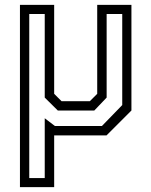

<svg xmlns="http://www.w3.org/2000/svg" viewBox="-20 -560 626 794"><path d="M62.5 214V-540H204V-172L234.5 -141.5H351.5L382 -172V-540H523.5V-103L420.5 0H204V214ZM101 176.5H165V-71L207 -39H401.5L485.5 -125.5V-502H421V-156.5L370 -103H219L165 -156.5V-502H101Z"/></svg>

Font: Tourney Expanded
Style: Regular
Weight: 400
Width: 7
Designer: Tyler Finck
Foundry: Etcetera Type Co
Version: Version 1.010; ttfautohint (v1.8.3)